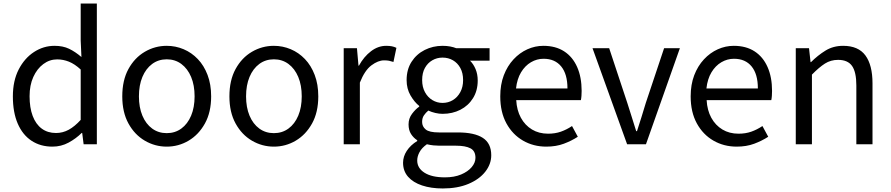

<svg xmlns="http://www.w3.org/2000/svg" viewBox="-20 -816 5039 1086"><path d="M276.6 13.4Q208.7 13.4 158.3 -19.9Q107.9 -53.1 80.3 -116.8Q52.8 -180.4 52.8 -271Q52.8 -359.1 85.8 -423.2Q118.9 -487.2 172.6 -522Q226.3 -556.8 288.4 -556.8Q336 -556.8 370.6 -540.2Q405.3 -523.6 440.6 -493.5L436.4 -587V-796H527.8V0H453L444.9 -64.1H442.1Q410.2 -32.3 368.2 -9.5Q326.1 13.4 276.6 13.4ZM296.8 -63.7Q335 -63.7 368.9 -82.2Q402.8 -100.8 436.4 -137.9V-422.9Q402.4 -454.1 370 -467.1Q337.5 -480.1 303.5 -480.1Q260.6 -480.1 225.1 -453.7Q189.6 -427.3 168.4 -380.6Q147.3 -333.9 147.3 -271.8Q147.3 -206.8 164.9 -160.1Q182.5 -113.4 216.1 -88.5Q249.7 -63.7 296.8 -63.7Z M923.1 13.4Q856.6 13.4 799 -20.3Q741.4 -54 706.5 -117.6Q671.6 -181.2 671.6 -271Q671.6 -361.9 706.5 -425.7Q741.4 -489.4 799 -523.1Q856.6 -556.8 923.1 -556.8Q972.9 -556.8 1018.3 -537.7Q1063.7 -518.6 1098.8 -481.9Q1133.8 -445.3 1154 -392.1Q1174.3 -338.9 1174.3 -271Q1174.3 -181.2 1139.1 -117.6Q1103.8 -54 1046.7 -20.3Q989.7 13.4 923.1 13.4ZM923.1 -62.9Q970.2 -62.9 1005.7 -88.9Q1041.2 -114.9 1061 -161.8Q1080.7 -208.7 1080.7 -271Q1080.7 -333.8 1061 -380.8Q1041.2 -427.8 1005.7 -454.2Q970.2 -480.5 923.1 -480.5Q876.1 -480.5 840.6 -454.2Q805.1 -427.8 785.4 -380.8Q765.8 -333.8 765.8 -271Q765.8 -208.7 785.4 -161.8Q805.1 -114.9 840.6 -88.9Q876.1 -62.9 923.1 -62.9Z M1529.1 13.4Q1462.6 13.4 1405 -20.3Q1347.4 -54 1312.5 -117.6Q1277.6 -181.2 1277.6 -271Q1277.6 -361.9 1312.5 -425.7Q1347.4 -489.4 1405 -523.1Q1462.6 -556.8 1529.1 -556.8Q1578.9 -556.8 1624.3 -537.7Q1669.7 -518.6 1704.8 -481.9Q1739.8 -445.3 1760 -392.1Q1780.3 -338.9 1780.3 -271Q1780.3 -181.2 1745.1 -117.6Q1709.8 -54 1652.7 -20.3Q1595.7 13.4 1529.1 13.4ZM1529.1 -62.9Q1576.2 -62.9 1611.7 -88.9Q1647.2 -114.9 1667 -161.8Q1686.7 -208.7 1686.7 -271Q1686.7 -333.8 1667 -380.8Q1647.2 -427.8 1611.7 -454.2Q1576.2 -480.5 1529.1 -480.5Q1482.1 -480.5 1446.6 -454.2Q1411.1 -427.8 1391.4 -380.8Q1371.8 -333.8 1371.8 -271Q1371.8 -208.7 1391.4 -161.8Q1411.1 -114.9 1446.6 -88.9Q1482.1 -62.9 1529.1 -62.9Z M1924.1 0V-543.4H1999L2007.7 -444.4H2010.1Q2038.4 -495.9 2078.6 -526.3Q2118.7 -556.8 2164.2 -556.8Q2182.9 -556.8 2196.2 -554.2Q2209.6 -551.6 2222.2 -545.4L2205.4 -465.6Q2191.2 -470.2 2180.3 -472.4Q2169.3 -474.6 2152.2 -474.6Q2118.7 -474.6 2080.9 -446.4Q2043 -418.2 2015.5 -348.8V0Z M2484.4 250Q2418.2 250 2367.3 233Q2316.5 216.1 2288.1 183.7Q2259.8 151.3 2259.8 104.5Q2259.8 69.5 2280.7 37.4Q2301.6 5.2 2339.8 -18.4V-22.8Q2319 -36 2304.9 -58Q2290.9 -80 2290.9 -112.3Q2290.9 -146 2310.4 -172Q2329.9 -198.1 2351.2 -212.8V-216.8Q2323.9 -238.4 2301.9 -276.3Q2279.9 -314.2 2279.9 -363Q2279.9 -422.8 2307.8 -466.4Q2335.7 -509.9 2382.3 -533.4Q2428.9 -556.8 2483.1 -556.8Q2506.9 -556.8 2526.6 -553Q2546.2 -549.2 2560.3 -543.4H2749.2V-472.9H2638.4Q2657.8 -454.2 2670 -425.1Q2682.1 -395.9 2682.1 -360.6Q2682.1 -303.2 2655.5 -260.7Q2629 -218.2 2583.9 -195.1Q2538.8 -172.1 2483.1 -172.1Q2464.3 -172.1 2442.7 -177Q2421.1 -182 2402.7 -190.6Q2388.2 -178.6 2377.9 -163.5Q2367.6 -148.5 2367.6 -126.2Q2367.6 -100.5 2387.9 -83.7Q2408.1 -66.9 2463.2 -66.9H2569.7Q2663.7 -66.9 2711.2 -36Q2758.6 -5.2 2758.6 62.1Q2758.6 112.3 2724.9 155.2Q2691.2 198.2 2629.7 224.1Q2568.1 250 2484.4 250ZM2483.1 -233.9Q2515.1 -233.9 2541.4 -249.7Q2567.6 -265.5 2583.5 -294.7Q2599.4 -323.8 2599.4 -363Q2599.4 -403 2583.8 -431.4Q2568.2 -459.9 2542 -475Q2515.7 -490.2 2483.1 -490.2Q2451.6 -490.2 2425.3 -475Q2399 -459.9 2383.4 -431.7Q2367.8 -403.6 2367.8 -363Q2367.8 -323.8 2383.7 -294.7Q2399.6 -265.5 2425.9 -249.7Q2452.2 -233.9 2483.1 -233.9ZM2496.5 187.2Q2549.4 187.2 2587.9 171Q2626.3 154.9 2647.8 129.6Q2669.3 104.3 2669.3 76.6Q2669.3 37.8 2641.1 23Q2612.9 8.1 2559.5 8.1H2465.2Q2450.1 8.1 2431.8 6.3Q2413.5 4.5 2394.6 -0.1Q2365.7 20.5 2352.8 44.5Q2339.9 68.6 2339.9 91.8Q2339.9 135.2 2381.5 161.2Q2423 187.2 2496.5 187.2Z M3069.7 13.4Q2997.5 13.4 2938.4 -20.6Q2879.3 -54.6 2844.4 -118.2Q2809.6 -181.9 2809.6 -271Q2809.6 -337.5 2829.6 -390.1Q2849.7 -442.7 2884.5 -480.1Q2919.4 -517.6 2963 -537.2Q3006.6 -556.8 3053.4 -556.8Q3122.6 -556.8 3170.8 -525.7Q3219 -494.5 3244.4 -437.1Q3269.9 -379.7 3269.9 -301.7Q3269.9 -287.4 3268.9 -274.1Q3268 -260.7 3265.6 -249.7H2899.9Q2903 -192.4 2926.3 -149.8Q2949.7 -107.2 2989.1 -83.5Q3028.4 -59.8 3080.3 -59.8Q3119.8 -59.8 3152.5 -71.2Q3185.1 -82.7 3215.5 -103.1L3248.3 -42.5Q3212.8 -19.4 3169 -3Q3125.2 13.4 3069.7 13.4ZM2898.7 -315.5H3189.7Q3189.7 -397.1 3154.2 -440.3Q3118.8 -483.6 3054.5 -483.6Q3016.5 -483.6 2983.1 -463.9Q2949.7 -444.3 2927.2 -406.9Q2904.7 -369.6 2898.7 -315.5Z M3527.1 0 3331.4 -543.4H3425.6L3528.2 -233.8Q3541 -194.2 3553.6 -153.6Q3566.3 -113 3578.5 -74.1H3582.9Q3595.7 -113 3608.3 -153.6Q3621 -194.2 3632.8 -233.8L3736.3 -543.4H3825.6L3633.7 0Z M4146.7 13.4Q4074.5 13.4 4015.4 -20.6Q3956.3 -54.6 3921.4 -118.2Q3886.6 -181.9 3886.6 -271Q3886.6 -337.5 3906.6 -390.1Q3926.7 -442.7 3961.5 -480.1Q3996.4 -517.6 4040 -537.2Q4083.6 -556.8 4130.4 -556.8Q4199.6 -556.8 4247.8 -525.7Q4296 -494.5 4321.4 -437.1Q4346.9 -379.7 4346.9 -301.7Q4346.9 -287.4 4345.9 -274.1Q4345 -260.7 4342.6 -249.7H3976.9Q3980 -192.4 4003.3 -149.8Q4026.7 -107.2 4066.1 -83.5Q4105.4 -59.8 4157.3 -59.8Q4196.8 -59.8 4229.5 -71.2Q4262.1 -82.7 4292.5 -103.1L4325.3 -42.5Q4289.8 -19.4 4246 -3Q4202.2 13.4 4146.7 13.4ZM3975.7 -315.5H4266.7Q4266.7 -397.1 4231.2 -440.3Q4195.8 -483.6 4131.5 -483.6Q4093.5 -483.6 4060.1 -463.9Q4026.7 -444.3 4004.2 -406.9Q3981.7 -369.6 3975.7 -315.5Z M4481.1 0V-543.4H4556L4564.7 -464.5H4567.1Q4605.8 -503.1 4649.3 -529.9Q4692.9 -556.8 4749.1 -556.8Q4834.8 -556.8 4875 -502.4Q4915.1 -448 4915.1 -344.1V0H4823.7V-332.4Q4823.7 -408.5 4799.5 -442.9Q4775.3 -477.4 4720.5 -477.4Q4678.9 -477.4 4646 -456.4Q4613.2 -435.5 4572.5 -394V0Z"/></svg>

Font: Noto Sans JP
Style: Regular
Weight: 100
Designer: Ryoko NISHIZUKA 西塚涼子 (kana, bopomofo & ideographs); Paul D. Hunt (Latin, Greek & Cyrillic); Sandoll Communications 산돌커뮤니
Foundry: Adobe
Version: Version 2.004;hotconv 1.0.118;makeotfexe 2.5.65603